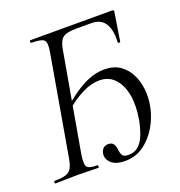

<svg xmlns="http://www.w3.org/2000/svg" viewBox="-123 -726 787 838"><g transform="rotate(-20 270.5 -306.5)"><path d="M317.4 12Q275.6 12 254.4 -7.5Q233.2 -27 238 -52.8Q241 -66.8 249.4 -74.8Q257.8 -82.8 272.6 -82.8Q290.6 -82.8 297.5 -70.8Q304.4 -58.8 305 -45.2Q306.4 -30.4 312.2 -19.2Q318 -8 341.2 -8Q369.6 -8 388 -24.9Q406.4 -41.8 417.7 -71.2Q429 -100.6 435.6 -136Q446.8 -199.6 437.7 -249.4Q428.6 -299.2 401.3 -328.3Q374 -357.4 330.6 -357.4Q293.4 -357.4 251.6 -336.7Q209.8 -316 168 -279.8L164.6 -293.6Q218.2 -342 268.6 -368.5Q319 -395 367.4 -395Q410.8 -395 439.7 -375.1Q468.6 -355.2 484.7 -322.8Q500.8 -290.4 504.9 -251.5Q509 -212.6 501 -173.6Q492.6 -128.2 467.9 -85.5Q443.2 -42.8 405.4 -15.4Q367.6 12 317.4 12ZM-2 0Q-4.8 0 -4.8 -6Q-4.8 -12 -2 -12Q32.2 -12 50.3 -17.6Q68.4 -23.2 77.2 -38.8Q86 -54.4 90.8 -82.4L171.2 -545.4Q179.2 -588.6 167.8 -600.8Q156.4 -613 108.2 -613Q105.2 -613 105.2 -619Q105.2 -625 108.2 -625H488.4Q498.2 -625 495.4 -614.6L475 -485Q474.8 -481.8 468.8 -482.4Q462.8 -483 463.6 -486.6Q467.2 -541.2 448 -572.6Q428.8 -604 385 -604H312.8Q269.2 -604 252.1 -591Q235 -578 228.4 -541.4L147.8 -83.6Q140.4 -37.6 148.7 -24.8Q157 -12 198 -12Q200 -12 200 -6Q200 0 198 0Q177.6 0 154.6 -1Q131.6 -2 105.4 -2Q75 -2 47.3 -1Q19.6 0 -2 0Z"/></g></svg>

Font: Cormorant Garamond Light
Style: Italic
Weight: 300
Italic angle: -10°
Designer: Christian Thalmann (Catharsis Fonts)
Foundry: Catharsis Fonts
Version: Version 4.001